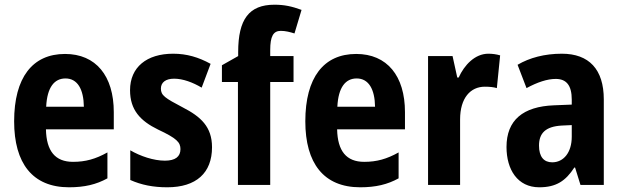

<svg xmlns="http://www.w3.org/2000/svg" viewBox="-20 -785 2642 815"><path d="M256 -556C118 -556 40 -456 40 -270C40 -92 118 10 273 10C339 10 389 -2 436 -28V-138C386 -110 343 -98 290 -98C214 -98 177 -144 175 -236H463V-309C463 -463 387 -556 256 -556ZM258 -452C309 -452 335 -406 336 -332H176C180 -415 211 -452 258 -452Z M880 -160C880 -247 832 -290 756 -329C680 -369 663 -380 663 -409C663 -435 683 -451 719 -451C757 -451 799 -435 836 -413L874 -514C823 -542 773 -557 715 -557C603 -557 532 -500 532 -402C532 -319 575 -272 651 -235C730 -198 746 -181 746 -152C746 -120 724 -103 680 -103C632 -103 576 -122 533 -147V-21C580 0 630 10 690 10C813 10 880 -51 880 -160Z M1226 -437V-547H1127V-572C1127 -631 1140 -654 1172 -654C1192 -654 1211 -649 1230 -643L1260 -743C1219 -758 1187 -765 1145 -765C1037 -765 991 -703 991 -564V-547L922 -508V-437H990V0H1127V-437Z M1492 -556C1354 -556 1276 -456 1276 -270C1276 -92 1354 10 1509 10C1575 10 1625 -2 1672 -28V-138C1622 -110 1579 -98 1526 -98C1450 -98 1413 -144 1411 -236H1699V-309C1699 -463 1623 -556 1492 -556ZM1494 -452C1545 -452 1571 -406 1572 -332H1412C1416 -415 1447 -452 1494 -452Z M2053 -557C1996 -557 1951 -509 1927 -456H1921L1901 -547H1797V0H1933V-278C1933 -369 1977 -417 2038 -417C2060 -417 2076 -415 2089 -411L2103 -550C2086 -555 2069 -557 2053 -557Z M2365 -557C2292 -557 2228 -540 2177 -510L2215 -411C2261 -436 2303 -450 2339 -450C2384 -450 2407 -423 2407 -362V-341L2332 -338C2200 -333 2130 -275 2130 -161C2130 -65 2177 10 2269 10C2341 10 2381 -17 2418 -74H2421L2444 0H2543V-363C2543 -491 2480 -557 2365 -557ZM2364 -252 2407 -254V-205C2407 -137 2372 -96 2324 -96C2289 -96 2268 -119 2268 -167C2268 -220 2296 -248 2364 -252Z"/></svg>

Font: Noto Sans Lao Looped Condensed
Style: Bold
Weight: 700
Width: 3
Designer: Mark Frömberg, Ben Mitchell
Foundry: The Fontpad Ltd
Version: Version 1.002